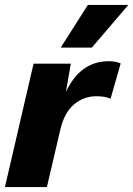

<svg xmlns="http://www.w3.org/2000/svg" viewBox="-20 -758 540 778"><path d="M500 -738 352 -565H226L336 -738ZM247 -385Q305 -510 421 -510Q449 -510 469 -501L428 -358Q406 -368 370 -368Q319 -368 279.5 -334.5Q240 -301 224 -231L170 0H0L116 -500H267Z"/></svg>

Font: Elaine Sans
Style: Bold Italic
Weight: 700
Italic angle: -13°
Designer: Wei Huang
Foundry: Wei Huang
Version: Version 2.001;December 24, 2019;FontCreator 12.0.0.2547 64-b